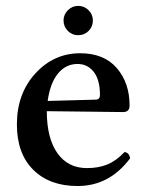

<svg xmlns="http://www.w3.org/2000/svg" viewBox="-20 -619 501 649"><path d="M141.1 -277.8 303.2 -282.2Q317.9 -282.2 317.9 -297.9Q317.9 -349.1 296.9 -376Q275.9 -402.8 242.2 -402.8Q203.1 -402.8 176.5 -371.1Q149.9 -339.4 141.1 -277.8ZM400.9 -105Q416.5 -103.5 419.9 -84Q350.1 9.8 242.2 9.8Q147.5 9.8 92.3 -45.2Q37.1 -100.1 37.1 -198.2Q37.1 -302.7 99.6 -370.8Q162.1 -439 251 -439Q331.5 -439 374.8 -388.9Q418 -338.9 418 -262.2Q418 -240.2 396 -240.2L138.2 -243.2Q138.2 -152.3 173.8 -101.6Q209.5 -50.8 273.9 -50.8Q312 -50.8 342 -62.7Q372.1 -74.7 400.9 -105ZM194.8 -549.8Q194.8 -569.8 209.5 -584.5Q224.1 -599.1 244.1 -599.1Q264.6 -599.1 279.3 -584.7Q293.9 -570.3 293.9 -549.8Q293.9 -528.8 279.5 -514.4Q265.1 -500 244.1 -500Q223.6 -500 209.2 -514.6Q194.8 -529.3 194.8 -549.8Z"/></svg>

Font: Common Serif Medium
Style: Regular
Weight: 500
Designer: Philipp H. Poll, Khaled Hosny
Foundry: Stefan Peev, Context Ltd.
Version: Version 1.026